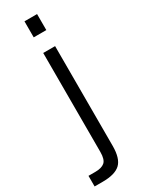

<svg xmlns="http://www.w3.org/2000/svg" viewBox="-229 -741 704 924"><g transform="rotate(-30 122.5 -278.5)"><path d="M-5 150V91H33Q68 91 85 76.5Q102 62 102 20V-530H168V24Q168 94 138.5 122Q109 150 40 150ZM100 -618V-707H170V-618Z"/></g></svg>

Font: Geist Light
Style: Regular
Weight: 400
Designer: Basement.studio, Andrés Briganti, Mateo Zaragoza
Foundry: Basement.studio, Vercel, Andrés Briganti, Guido Ferreyra, Mateo Zaragoza
Version: Version 1.401